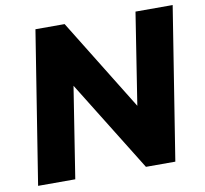

<svg xmlns="http://www.w3.org/2000/svg" viewBox="-78 -790 933 875"><g transform="rotate(-10 388.0 -352.5)"><path d="M29 0 141 -705H276L556 -251H533L604 -705H776L664 0H528L248 -452H272L201 0Z"/></g></svg>

Font: Nunito Sans 11pt Black
Style: Italic
Weight: 900
Italic angle: -9°
Version: Version 3.101;gftools[0.9.27]